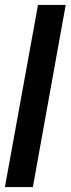

<svg xmlns="http://www.w3.org/2000/svg" viewBox="-28 -693 288 783"><path d="M-8 70 127 -673H240L106 70Z"/></svg>

Font: Bricolage Grotesque 96pt Condensed SemiBold
Style: Regular
Weight: 600
Width: 3
Designer: Mathieu Triay
Foundry: Atelier Triay
Version: Version 1.001; ttfautohint (v1.8.4.7-5d5b);gftools[0.9.33.de